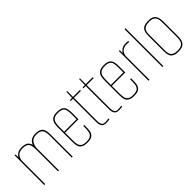

<svg xmlns="http://www.w3.org/2000/svg" viewBox="110 -1441 2260 2260"><g transform="rotate(-45 1239.5 -311.5)"><path d="M68 0V-495H82L84 -445Q95 -468 120.5 -485.5Q146 -503 193 -503Q252 -503 276 -481.5Q300 -460 307 -430Q318 -464 347 -483.5Q376 -503 422 -503Q464 -503 488.5 -491.5Q513 -480 524 -460.5Q535 -441 538 -418Q541 -395 541 -372V0H525V-363Q525 -393 520 -421.5Q515 -450 493.5 -468.5Q472 -487 422 -487Q367 -487 341.5 -455Q316 -423 312 -372V0H296V-363Q296 -393 291 -421.5Q286 -450 264.5 -468.5Q243 -487 193 -487Q138 -487 113 -459.5Q88 -432 84 -389V0Z M781 7Q738 7 713.5 -4.5Q689 -16 678 -35Q667 -54 664 -77.5Q661 -101 661 -124V-372Q661 -403 668 -433Q675 -463 700.5 -483Q726 -503 781 -503Q837 -503 862 -484Q887 -465 893.5 -435Q900 -405 900 -372V-263H677V-127Q677 -98 682.5 -70.5Q688 -43 710 -26Q732 -9 781 -9Q830 -9 851.5 -26Q873 -43 878.5 -70Q884 -97 884 -127V-167H900V-124Q900 -93 894 -63Q888 -33 863 -13Q838 7 781 7ZM677 -279H884V-363Q884 -398 879 -426Q874 -454 852.5 -470.5Q831 -487 781 -487Q737 -487 714.5 -471.5Q692 -456 684.5 -428.5Q677 -401 677 -363Z M1098 0Q1059 0 1042 -23.5Q1025 -47 1025 -93V-479H987V-493L1025 -495L1028 -592H1041V-495H1157V-479H1041V-88Q1041 -60 1052 -37.5Q1063 -15 1097 -15Q1111 -15 1125 -16.5Q1139 -18 1157 -20V-4Q1150 -3 1133.5 -1.5Q1117 0 1098 0Z M1310 0Q1271 0 1254 -23.5Q1237 -47 1237 -93V-479H1199V-493L1237 -495L1240 -592H1253V-495H1369V-479H1253V-88Q1253 -60 1264 -37.5Q1275 -15 1309 -15Q1323 -15 1337 -16.5Q1351 -18 1369 -20V-4Q1362 -3 1345.5 -1.5Q1329 0 1310 0Z M1560 7Q1517 7 1492.5 -4.5Q1468 -16 1457 -35Q1446 -54 1443 -77.5Q1440 -101 1440 -124V-372Q1440 -403 1447 -433Q1454 -463 1479.5 -483Q1505 -503 1560 -503Q1616 -503 1641 -484Q1666 -465 1672.5 -435Q1679 -405 1679 -372V-263H1456V-127Q1456 -98 1461.5 -70.5Q1467 -43 1489 -26Q1511 -9 1560 -9Q1609 -9 1630.5 -26Q1652 -43 1657.5 -70Q1663 -97 1663 -127V-167H1679V-124Q1679 -93 1673 -63Q1667 -33 1642 -13Q1617 7 1560 7ZM1456 -279H1663V-363Q1663 -398 1658 -426Q1653 -454 1631.5 -470.5Q1610 -487 1560 -487Q1516 -487 1493.5 -471.5Q1471 -456 1463.5 -428.5Q1456 -401 1456 -363Z M1804 0V-495H1818L1820 -445Q1831 -468 1856.5 -485.5Q1882 -503 1929 -503Q1950 -503 1966 -500V-484Q1950 -487 1929 -487Q1874 -487 1847 -458Q1820 -429 1820 -389V0Z M2033 0V-630H2049V0Z M2296 7Q2253 7 2228.5 -4.5Q2204 -16 2193 -35Q2182 -54 2179 -77.5Q2176 -101 2176 -124V-372Q2176 -395 2179 -418Q2182 -441 2193.5 -460.5Q2205 -480 2230 -491.5Q2255 -503 2300 -503Q2355 -503 2380 -483Q2405 -463 2412.5 -433Q2420 -403 2420 -372V-124Q2420 -93 2412.5 -63Q2405 -33 2379 -13Q2353 7 2296 7ZM2296 -9Q2348 -9 2370.5 -27.5Q2393 -46 2398.5 -73.5Q2404 -101 2404 -127V-369Q2404 -396 2398.5 -423Q2393 -450 2371.5 -468.5Q2350 -487 2300 -487Q2260 -487 2237.5 -476Q2215 -465 2205.5 -447.5Q2196 -430 2194 -409.5Q2192 -389 2192 -369V-127Q2192 -107 2194 -86.5Q2196 -66 2205 -48.5Q2214 -31 2235.5 -20Q2257 -9 2296 -9Z"/></g></svg>

Font: Alumni Sans Pinstripe
Style: Regular
Weight: 400
Designer: Robert E. Leuschke
Foundry: Robert E. Leuschke
Version: Version 1.010; ttfautohint (v1.8.4.7-5d5b)